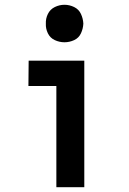

<svg xmlns="http://www.w3.org/2000/svg" viewBox="-20 -784 540 804"><path d="M216 0V-424H99L100 -530H333V0ZM250 -607Q229 -607 209.5 -616Q190 -625 180.5 -644.5Q171 -664 172 -685Q171 -706 180.5 -725.5Q190 -745 209.5 -754.5Q229 -764 250 -764Q271 -764 290.5 -754.5Q310 -745 319 -725.5Q328 -706 329 -685Q328 -664 319 -644.5Q310 -625 290.5 -616Q271 -607 250 -607Z"/></svg>

Font: Iosevka SS01
Style: Bold
Weight: 700
Monospace: yes
Designer: Belleve Invis
Foundry: Belleve Invis
Version: 2.3.3; ttfautohint (v1.8.3)